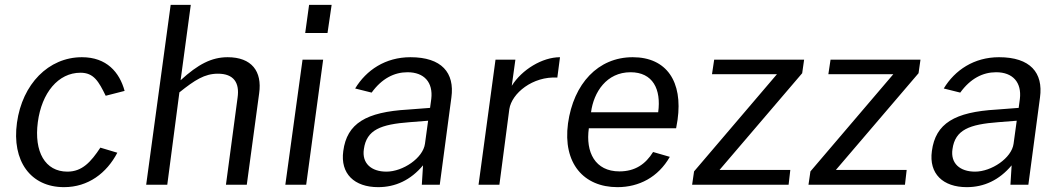

<svg xmlns="http://www.w3.org/2000/svg" viewBox="-20 -762 4378 792"><path d="M318 -526C180 -526 72 -415 50 -256C28 -98 106 10 244 10C344 10 420 -48 464 -132L394 -153C355 -94 319 -54 258 -54C166 -54 120 -136 136 -258C152 -379 220 -462 312 -462C367 -462 387 -426 416 -367L494 -387C473 -464 420 -526 318 -526Z M583 0H670L720 -381C784 -432 824 -458 879 -458C944 -458 969 -421 960 -359L912 0H998L1049 -377C1062 -468 1018 -526 919 -526C853 -526 797 -497 725 -431L767 -742H684Z M1348 -742H1255L1239 -626H1331ZM1313 -516H1228L1157 0H1243Z M1540 10C1611 10 1674 -19 1725 -80L1720 0H1794L1842 -360C1856 -462 1802 -526 1673 -526C1570 -526 1491 -473 1445 -397L1513 -380C1555 -438 1606 -464 1661 -464C1730 -464 1767 -422 1759 -354L1754 -317L1663 -310C1490 -300 1411 -253 1396 -139C1383 -45 1442 10 1540 10ZM1574 -54C1512 -54 1472 -88 1481 -147C1492 -227 1551 -249 1670 -258L1746 -264L1733 -169C1725 -110 1642 -54 1574 -54Z M1954 0H2040L2081 -312C2091 -377 2177 -448 2279 -442L2290 -526C2217 -526 2133 -475 2091 -408L2106 -516H2024Z M2409 -233H2769L2775 -268C2797 -425 2730 -526 2590 -526C2447 -526 2346 -417 2323 -253C2301 -88 2388 10 2527 10C2616 10 2695 -31 2743 -115L2674 -135C2643 -85 2600 -55 2535 -55C2435 -55 2395 -134 2409 -233ZM2418 -299C2429 -382 2482 -464 2581 -464C2673 -464 2708 -394 2695 -299Z M2835 0H3233L3240 -61H2948L3289 -460L3297 -516H2926L2917 -456H3185L2843 -55Z M3315 0H3713L3720 -61H3428L3769 -460L3777 -516H3406L3397 -456H3665L3323 -55Z M3968 10C4039 10 4102 -19 4153 -80L4148 0H4222L4270 -360C4284 -462 4230 -526 4101 -526C3998 -526 3919 -473 3873 -397L3941 -380C3983 -438 4034 -464 4089 -464C4158 -464 4195 -422 4187 -354L4182 -317L4091 -310C3918 -300 3839 -253 3824 -139C3811 -45 3870 10 3968 10ZM4002 -54C3940 -54 3900 -88 3909 -147C3920 -227 3979 -249 4098 -258L4174 -264L4161 -169C4153 -110 4070 -54 4002 -54Z"/></svg>

Font: United Sans
Style: Italic
Weight: 400
Italic angle: -8°
Designer: Pablo Impallari, Rodrigo Fuenzalida (Modified by Dan O. Williams)
Version: Version 1.000;PS 001.000;hotconv 1.0.88;makeotf.lib2.5.64775